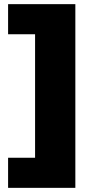

<svg xmlns="http://www.w3.org/2000/svg" viewBox="-20 -725 497 925"><path d="M19 180V35H149V-560H19V-705H343V180Z"/></svg>

Font: Nunito Sans 7pt SemiExpanded Black
Style: Regular
Weight: 900
Width: 6
Designer: Vernon Adams
Foundry: Vernon Adams
Version: Version 3.101;gftools[0.9.27]